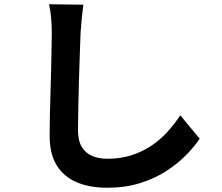

<svg xmlns="http://www.w3.org/2000/svg" viewBox="-20 -815 1040 901"><path d="M371 -793Q367 -762 363.5 -726Q360 -690 358 -660Q357 -619 354.5 -560.5Q352 -502 350.5 -438Q349 -374 347.5 -312Q346 -250 346 -204Q346 -154 364.5 -124.5Q383 -95 414 -82.5Q445 -70 484 -70Q546 -70 597 -86.5Q648 -103 690 -131Q732 -159 765.5 -196Q799 -233 826 -274L917 -164Q893 -128 854 -88Q815 -48 761.5 -13Q708 22 638 44Q568 66 483 66Q401 66 340.5 40.5Q280 15 246.5 -38.5Q213 -92 213 -177Q213 -218 214 -270.5Q215 -323 217 -380Q219 -437 220 -491.5Q221 -546 222 -590Q223 -634 223 -660Q223 -696 220 -730.5Q217 -765 210 -795Z"/></svg>

Font: Noto Sans SC
Style: Bold
Weight: 700
Designer: Ryoko NISHIZUKA  (kana, bopomofo & ideographs); Paul D. Hunt (Latin, Greek & Cyrillic); Sandoll Communications , Soo-you
Foundry: Adobe
Version: Version 2.004-H2;hotconv 1.0.118;makeotfexe 2.5.65603